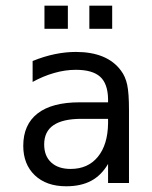

<svg xmlns="http://www.w3.org/2000/svg" viewBox="-20 -649 540 681"><path d="M268.6 -227.5Q203.1 -227.5 169.9 -205.1Q136.7 -182.6 136.7 -136.7Q136.7 -95.7 161.6 -72.8Q186.5 -49.8 230.5 -49.8Q292 -49.8 327.1 -92.8Q362.3 -135.7 363.3 -211.9V-227.5ZM437.5 -258.8V0H363.3V-67.4Q338.9 -26.4 302.7 -7.3Q266.6 11.7 214.8 11.7Q144.5 11.7 103.5 -27.3Q62.5 -66.4 62.5 -131.8Q62.5 -207 113.3 -246.6Q164.1 -286.1 262.7 -286.1H363.3V-297.9Q362.3 -352.5 335 -377Q307.6 -401.4 249 -401.4Q210.9 -401.4 171.9 -390.1Q132.8 -378.9 95.7 -358.4V-432.6Q136.7 -449.2 174.8 -457Q212.9 -464.8 249 -464.8Q304.7 -464.8 344.7 -448.2Q384.8 -431.6 409.2 -398.4Q424.8 -377.9 431.2 -348.1Q437.5 -318.4 437.5 -258.8ZM137.7 -628.9H220.7V-546.9H137.7ZM296.9 -628.9H377.9V-546.9H296.9Z"/></svg>

Font: BabelStone Pseudographica
Style: Regular
Weight: 400
Designer: Andrew West
Foundry: BabelStone
Version: Version 16.0.0